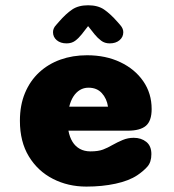

<svg xmlns="http://www.w3.org/2000/svg" viewBox="-20 -697 659 728"><path d="M307.5 10.5Q238 10.5 180.8 -18.8Q123.5 -48 89.5 -103.8Q55.5 -159.5 55.5 -239Q55.5 -298.5 74.8 -344.5Q94 -390.5 128.5 -422.5Q163 -454.5 209.2 -471Q255.5 -487.5 310 -487.5Q381 -487.5 436.2 -461.2Q491.5 -435 523.2 -389Q555 -343 555 -283.5Q555 -238.5 533.2 -220Q511.5 -201.5 464.5 -201.5H239.5Q244 -177 254.8 -159.5Q265.5 -142 282.8 -132.5Q300 -123 323 -123Q352.5 -123 370.8 -130Q389 -137 405 -146.5Q425.5 -158 445.2 -166.2Q465 -174.5 487 -174.5Q515.5 -174.5 534.8 -159Q554 -143.5 554 -112.5Q554 -82 538.5 -64.8Q523 -47.5 500.5 -32.5Q469 -11.5 418.2 -0.5Q367.5 10.5 307.5 10.5ZM242.5 -292.5H389.5Q385 -323 366.2 -343.8Q347.5 -364.5 315.5 -364.5Q297.5 -364.5 283 -355.8Q268.5 -347 258.2 -331Q248 -315 242.5 -292.5ZM435.5 -602.5Q447.5 -589 447.5 -575Q447.5 -556.5 433.2 -544.5Q419 -532.5 396 -532.5Q377 -532.5 363.5 -542.8Q350 -553 339 -566.5L314 -598L289.5 -566.5Q278 -552 264.8 -542.2Q251.5 -532.5 232.5 -532.5Q209.5 -532.5 195.2 -544.5Q181 -556.5 181 -575Q181 -590 193 -602.5L203.5 -614.5Q230 -645 253.8 -661Q277.5 -677 314 -677Q351 -677 374.5 -661Q398 -645 425 -614.5Z"/></svg>

Font: Sono ExtraLight Monospace ExtraBold
Style: Regular
Weight: 800
Version: Version 2.112